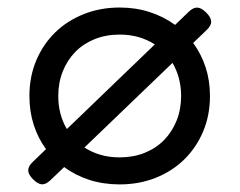

<svg xmlns="http://www.w3.org/2000/svg" viewBox="-20 -482 640 513"><path d="M58.6 -225.6Q58.6 -277.3 76.9 -320.6Q95.2 -363.8 127.4 -395.3Q159.7 -426.8 203.9 -444.3Q248 -461.9 299.8 -461.9Q342.8 -461.9 380.1 -449.7Q417.5 -437.5 447.8 -415.5L484.4 -450.7Q496.6 -462.4 507.6 -461.7Q518.6 -460.9 531.2 -448.2Q543.9 -435.5 544.2 -424.3Q544.4 -413.1 531.7 -401.4L496.1 -367.2Q517.6 -337.9 529.3 -302.5Q541 -267.1 541 -225.6Q541 -173.8 522.7 -130.6Q504.4 -87.4 472.2 -55.9Q439.9 -24.4 395.8 -6.8Q351.6 10.7 299.8 10.7Q256.8 10.7 219.2 -1.2Q181.6 -13.2 151.4 -35.6L114.7 -0.5Q102.5 11.2 91.8 10.5Q81.1 9.8 68.4 -2.9Q55.7 -15.6 55.4 -26.6Q55.2 -37.6 67.4 -49.3L103 -83.5Q81.5 -112.8 70.1 -148.4Q58.6 -184.1 58.6 -225.6ZM463.9 -225.6Q463.9 -250.5 458 -272.7Q452.1 -294.9 440.9 -314L205.6 -87.9Q225.1 -75.2 248.5 -68.4Q272 -61.5 299.8 -61.5Q336.4 -61.5 366.7 -73.7Q397 -85.9 418.5 -107.9Q439.9 -129.9 451.9 -159.9Q463.9 -189.9 463.9 -225.6ZM135.7 -225.6Q135.7 -200.2 141.6 -178Q147.5 -155.8 158.7 -137.2L393.6 -363.3Q374 -376 350.6 -382.8Q327.1 -389.6 299.8 -389.6Q263.2 -389.6 232.9 -377.4Q202.6 -365.2 181.2 -343.3Q159.7 -321.3 147.7 -291.3Q135.7 -261.2 135.7 -225.6Z"/></svg>

Font: Courier Prime
Style: Regular
Weight: 400
Designer: Alan Dague-Greene
Foundry: Quote-Unquote Apps
Version: Version 1.203